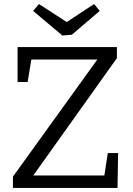

<svg xmlns="http://www.w3.org/2000/svg" viewBox="-20 -931 657 951"><path d="M44 0V-56L470 -647L479 -636H116L137 -647L117 -525H67V-698H559V-643L135 -48L131 -62H516L495 -49L514 -173H565L562 0ZM446 -911 474 -877 336 -759 289 -755 144 -877 173 -911 338 -804 285 -805Z"/></svg>

Font: Pack4
Style: Regular
Weight: 400
Version: Version 2.002